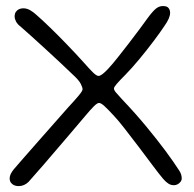

<svg xmlns="http://www.w3.org/2000/svg" viewBox="-20 -611 641 636"><path d="M41.5 5.5Q33 5.5 26.5 2.5Q20 -0.5 16 -6.2Q12 -12 12 -20Q12 -28 15.8 -35.2Q19.5 -42.5 25.5 -50Q34.5 -60.5 56 -85.2Q77.5 -110 105 -141Q132.5 -172 159.5 -202.8Q186.5 -233.5 206 -255.5Q227 -278 240.2 -293.8Q253.5 -309.5 253.5 -315.5Q253.5 -321.5 247.2 -333.8Q241 -346 220.5 -364.5Q204 -380.5 180 -403Q156 -425.5 130.5 -448.8Q105 -472 83 -492Q61 -512 47.5 -523.5Q38 -530.5 33.2 -539.5Q28.5 -548.5 28.5 -556.5Q28.5 -566 32.8 -572Q37 -578 43.5 -580.8Q50 -583.5 57 -583.5Q69 -583.5 80.2 -577Q91.5 -570.5 102 -560.5Q120.5 -544.5 146.5 -519.2Q172.5 -494 201.2 -464.2Q230 -434.5 257 -404.5Q275 -384 287.2 -371.8Q299.5 -359.5 306.5 -359.5Q311.5 -359.5 319.5 -365.5Q327.5 -371.5 339.5 -384.5Q353 -399 370.2 -420.8Q387.5 -442.5 406.2 -466.8Q425 -491 441.8 -513.8Q458.5 -536.5 470.5 -553Q486.5 -574.5 497 -582.8Q507.5 -591 519.5 -591Q533.5 -591 538.5 -584.2Q543.5 -577.5 543.5 -568.5Q543.5 -560 538.8 -549Q534 -538 524 -524Q510.5 -503.5 488.2 -474Q466 -444.5 441.5 -415Q417 -385.5 395.5 -363.5Q376.5 -344.5 367 -333.5Q357.5 -322.5 357.5 -318Q357.5 -312.5 363.8 -305Q370 -297.5 383 -283.5Q430 -234 466 -190.2Q502 -146.5 528.5 -110.8Q555 -75 572 -48.5Q577.5 -41 579.8 -33.5Q582 -26 582 -20.5Q582 -14 578 -8.8Q574 -3.5 568.2 -0.5Q562.5 2.5 556 2.5Q546 2.5 537.8 -2.8Q529.5 -8 520.5 -18.5Q506.5 -35 484.8 -64.2Q463 -93.5 438.5 -125.8Q414 -158 392 -186.2Q370 -214.5 355 -230Q337.5 -249 326 -259.5Q314.5 -270 308 -270Q302 -270 290.8 -258.8Q279.5 -247.5 262 -226.5Q230 -188.5 206.8 -161.5Q183.5 -134.5 164.2 -111.8Q145 -89 124 -64.8Q103 -40.5 74.5 -8.5Q68 -2 59.5 1.8Q51 5.5 41.5 5.5Z"/></svg>

Font: Gluten ExtraLight
Style: Regular
Weight: 250
Designer: Tyler Finck
Foundry: Etcetera Type Company
Version: Version 1.300